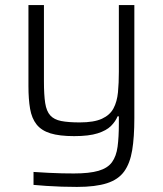

<svg xmlns="http://www.w3.org/2000/svg" viewBox="-20 -530 641 756"><path d="M283 206Q254 206 222.5 205Q191 204 162.5 202Q134 200 112 198V147Q143 149 171 150.5Q199 152 224.5 152.5Q250 153 271 153Q332 153 368 142.5Q404 132 421 108.5Q438 85 443 47.5Q448 10 448 -43V-72H443Q435 -52 417 -34Q399 -16 364.5 -5Q330 6 272 6Q214 6 178.5 -5Q143 -16 124 -40Q105 -64 98.5 -101.5Q92 -139 92 -191V-510H153V-210Q153 -156 158 -124Q163 -92 178 -75.5Q193 -59 221 -53.5Q249 -48 294 -48Q350 -48 381.5 -62.5Q413 -77 427 -103.5Q441 -130 444.5 -166.5Q448 -203 448 -247V-510H509V-65Q509 10 500.5 61.5Q492 113 469 145Q446 177 401 191.5Q356 206 283 206Z"/></svg>

Font: Saira Thin Light
Style: Regular
Weight: 300
Version: Version 1.101